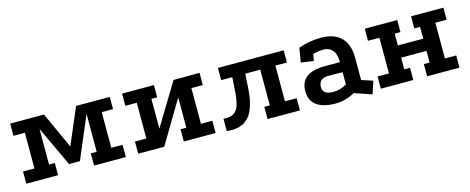

<svg xmlns="http://www.w3.org/2000/svg" viewBox="-31 -912 3384 1382"><g transform="rotate(-15 1660.5 -221.0)"><path d="M46 0V-91H131V-357H46V-448H298L437 -143H407L537 -448H788V-357H704V-91H788V0H551V-91H595V-414L611 -411L461 -57H380L216 -407L240 -410V-91H283V0Z M880 -448H1117V-357H1074V-135L1263 -447L1457 -448V-357H1372V-91H1457V0H1220V-91H1263V-317L1074 0H880V-91H965V-357H880Z M1844 0V-91H1885V-357H1594V-448H2084V-357H1998V-91H2085V0ZM1538 8V-84Q1591 -80 1618 -99Q1645 -118 1656 -160.5Q1667 -203 1671 -265L1678 -377H1775L1766 -239Q1760 -157 1736.5 -98Q1713 -39 1665 -11.5Q1617 16 1538 8Z M2491 -20Q2421 19 2348 19Q2255 19 2206.5 -17Q2158 -53 2158 -122Q2157 -261 2341 -261H2453Q2453 -322 2428 -350.5Q2403 -379 2363 -379Q2341 -379 2321.5 -376Q2302 -373 2283 -367L2274 -318L2180 -331L2198 -437Q2238 -451 2279.5 -458.5Q2321 -466 2366 -466Q2464 -466 2515.5 -414.5Q2567 -363 2567 -263V-97L2651 -70L2620 24ZM2344 -187Q2310 -187 2292 -170Q2274 -153 2274 -123Q2274 -66 2352 -66Q2407 -66 2453 -95V-186Z M2688 -447H2930V-357H2887V-269H3076V-357H3033V-447H3274V-357H3190V-91H3274V0H3033V-91H3076V-178H2887V-91H2930V0H2688V-91H2773V-357H2688Z"/></g></svg>

Font: Podkova
Style: Bold
Weight: 700
Designer: Ilya Yudin
Foundry: Cyreal (www.cyreal.org)
Version: Version 2.102; ttfautohint (v1.8.1.43-b0c9)